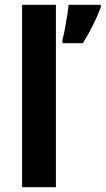

<svg xmlns="http://www.w3.org/2000/svg" viewBox="-20 -780 440 800"><path d="M213 0H72V-760H213ZM400 -750Q387 -715 367.5 -675.5Q348 -636 325 -600H240V-613Q245 -631 250 -657.5Q255 -684 259.5 -712Q264 -740 266 -760H400Z"/></svg>

Font: Noto Sans Sinhala SemiCondensed
Style: Bold
Weight: 700
Width: 4
Designer: Jelle Bosma - Monotype Design Team
Foundry: Monotype Imaging Inc.
Version: Version 2.006; ttfautohint (v1.8.4.7-5d5b)